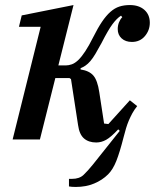

<svg xmlns="http://www.w3.org/2000/svg" viewBox="-20 -552 613 760"><path d="M141 -446H55L66 -491L271 -532L211 -293H240Q252 -293 264.5 -297.5Q277 -302 290 -314.5Q303 -327 317.5 -349Q332 -371 349 -405Q367 -441 383.5 -465.5Q400 -490 417 -505Q434 -520 452.5 -526Q471 -532 494 -532Q530 -532 551.5 -513Q573 -494 573 -462Q573 -432 553.5 -409Q534 -386 502 -386Q477 -386 461.5 -400Q446 -414 446 -437Q446 -451 451 -463.5Q456 -476 464 -484L459 -490Q442 -479 425 -456Q408 -433 382 -382Q368 -356 357.5 -338.5Q347 -321 337.5 -310Q328 -299 318.5 -292.5Q309 -286 299 -282V-277Q333 -272 349.5 -253Q366 -234 373 -187L392 -63L409 -61L494 -155L523 -132Q511 -117 503.5 -103Q496 -89 490 -75Q484 -61 479 -44.5Q474 -28 469 -8Q454 51 440.5 85Q427 119 408 138Q385 161 352.5 174.5Q320 188 280 188Q272 188 265 187.5Q258 187 253 186V156H265Q294 156 310.5 140.5Q327 125 348 99L454 -34L448 -40Q419 -9 400 1.5Q381 12 361 12Q331 12 312.5 -4Q294 -20 289 -57L261 -239L255 -243H199L138 0H30Z"/></svg>

Font: IBM Plex Serif Medium
Style: Italic
Weight: 500
Italic angle: -14°
Designer: Mike Abbink, Paul van der Laan, Pieter van Rosmalen
Foundry: Bold Monday
Version: Version 2.5